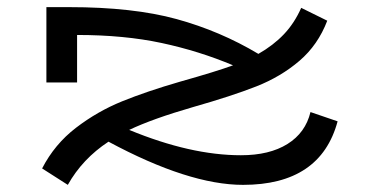

<svg xmlns="http://www.w3.org/2000/svg" viewBox="-20 -504 1031 538"><path d="M926 -164Q878 14 661 14Q509 14 284 -107Q211 -59 170 14L98 -32Q133 -100 193 -146Q253 -192 322 -220Q391 -248 484 -275Q587 -304 633 -321Q538 -361 433 -383.5Q328 -406 196 -406V-273H110V-484H174Q353 -484 475 -450.5Q597 -417 704 -353Q746 -377 775.5 -408Q805 -439 824 -482L897 -446Q871 -378 819 -333.5Q767 -289 698.5 -262Q630 -235 521 -204Q407 -171 342 -140Q514 -69 655 -69Q735 -69 785.5 -100.5Q836 -132 850 -190Z"/></svg>

Font: BioRhyme Expanded
Style: Regular
Weight: 400
Width: 7
Designer: Aoife Mooney
Foundry: Aoife Mooney Type
Version: Version 1.000